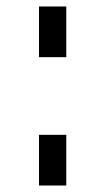

<svg xmlns="http://www.w3.org/2000/svg" viewBox="-20 -571 324 591"><path d="M100 0ZM100 -156H184V0H100ZM100 -551H184V-395H100Z"/></svg>

Font: Biryani Light
Style: Regular
Weight: 300
Designer: Dan Reynolds and Mathieu Réguer
Foundry: Dan Reynolds and Mathieu Réguer
Version: Version 1.004; ttfautohint (v1.1) -l 5 -r 5 -G 72 -x 0 -D la